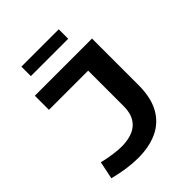

<svg xmlns="http://www.w3.org/2000/svg" viewBox="-211 -846 967 967"><g transform="rotate(-45 273.0 -362.0)"><path d="M202.1 8.8Q164.1 8.8 122.1 2.7Q80.1 -3.4 34.7 -15.1L54.2 -109.4Q131.8 -90.8 187 -90.8Q262.2 -92.3 298.8 -127Q335.4 -161.6 335.4 -227.1V-481H56.2V-581.5H463.4V-251Q463.4 -160.6 431.2 -103Q398.9 -45.4 340.3 -18.3Q281.7 8.8 202.1 8.8ZM111.8 -665.5V-732.9H377.9V-665.5Z"/></g></svg>

Font: Heebo SemiBold
Style: Regular
Weight: 600
Designer: Oded Ezer
Foundry: Ezer Type House
Version: Version 3.100